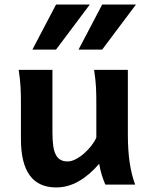

<svg xmlns="http://www.w3.org/2000/svg" viewBox="-20 -801 648 833"><path d="M437 0Q433.6 -7.8 429.7 -18.3Q425.8 -28.8 422.1 -40.5Q418.5 -52.2 415.3 -64.9Q412.1 -77.6 410.2 -90.3Q366.7 -40 320.3 -13.9Q273.9 12.2 223.6 12.2Q70.8 12.2 70.8 -197.8V-341.8Q70.8 -365.2 70.6 -384.3Q70.3 -403.3 69.3 -421.1Q68.4 -439 66.4 -457.5Q64.5 -476.1 61 -498H207.5V-227.1Q207.5 -193.8 210.7 -169.9Q213.9 -146 221.7 -130.6Q229.5 -115.2 242.2 -107.9Q254.9 -100.6 273.4 -100.6Q290 -100.6 308.8 -110.4Q327.6 -120.1 345 -135.5Q362.3 -150.9 376.5 -168.9Q390.6 -187 397.9 -204.1V-341.8Q397.9 -365.7 397.7 -385Q397.5 -404.3 396.5 -421.9Q395.5 -439.5 393.6 -457.5Q391.6 -475.6 388.2 -498H534.7V-219.7Q534.7 -148.4 542.7 -95Q550.8 -41.5 566.4 0ZM569.8 -781.2 423.3 -585.9H320.8L423.3 -781.2ZM369.6 -781.2 223.1 -585.9H120.6L223.1 -781.2Z"/></svg>

Font: Andika New Basic
Style: Bold
Weight: 700
Designer: Victor Gaultney, Annie Olsen, Pablo Ugerman
Foundry: SIL International
Version: Version 5.500; ttfautohint (v1.8.3)